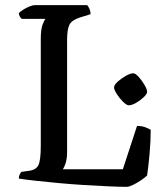

<svg xmlns="http://www.w3.org/2000/svg" viewBox="-20 -724 638 744"><path d="M471 0Q443 0 399.5 -2Q356 -4 306.5 -7Q257 -10 208.5 -14.5Q160 -19 119 -23.5Q78 -28 53 -32Q53 -40 56 -47Q59 -54 63 -58L91 -62Q119 -65 128.5 -83.5Q138 -102 138 -158V-572Q138 -612 145.5 -630Q153 -648 156 -651H64Q54 -660 53 -673Q58 -679 70 -686.5Q82 -694 94.5 -699Q107 -704 113 -704H318Q322 -700 326.5 -690Q331 -680 331 -669L289 -656Q258 -646 249 -628Q240 -610 240 -569V-134Q240 -110 234.5 -92.5Q229 -75 223 -68H456L511 -236Q530 -236 544 -230.5Q558 -225 564 -221Q564 -176 559.5 -126.5Q555 -77 550 -44Q542 -36 526.5 -25.5Q511 -15 495.5 -7.5Q480 0 471 0ZM479 -316Q471 -316 457.5 -329Q444 -342 433 -359Q422 -376 422 -385Q422 -395 436.5 -408Q451 -421 468.5 -430.5Q486 -440 496 -440Q505 -440 517.5 -426Q530 -412 540 -395Q550 -378 550 -368Q550 -360 537 -347.5Q524 -335 507.5 -325.5Q491 -316 479 -316Z"/></svg>

Font: Texturina
Style: Regular
Weight: 400
Designer: Guillermo Torres Carreño
Foundry: Omnibus-Type
Version: Version 1.002; ttfautohint (v1.8.3)